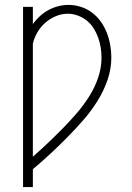

<svg xmlns="http://www.w3.org/2000/svg" viewBox="-20 -763 540 783"><path d="M74 0V-735H114V-665Q127 -683 143 -697.5Q159 -712 177.5 -722Q196 -732 217 -737.5Q238 -743 259 -743Q285 -743 310 -735Q335 -727 355.5 -711.5Q376 -696 391 -675Q406 -654 415.5 -629.5Q425 -605 429.5 -579.5Q434 -554 434 -529Q434 -481 418 -435.5Q402 -390 376.5 -349.5Q351 -309 319.5 -273Q288 -237 254.5 -203Q221 -169 186 -136.5Q151 -104 114 -73V0ZM114 -124Q146 -152 176.5 -181Q207 -210 236.5 -240Q266 -270 293.5 -302Q321 -334 343.5 -369.5Q366 -405 380 -445.5Q394 -486 394 -528Q394 -549 390.5 -570Q387 -591 380 -610.5Q373 -630 361.5 -648Q350 -666 334 -679Q318 -692 297.5 -699.5Q277 -707 257 -707Q231 -707 207.5 -697Q184 -687 165 -670.5Q146 -654 133 -632Q120 -610 114 -585Z"/></svg>

Font: Iosevka Slab Extralight
Style: Regular
Weight: 200
Monospace: yes
Designer: Belleve Invis
Foundry: Belleve Invis
Version: Version 11.1.1; ttfautohint (v1.8.3)